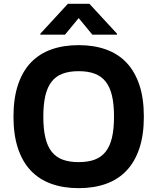

<svg xmlns="http://www.w3.org/2000/svg" viewBox="-20 -973 822 1003"><path d="M391 -737.2Q469.8 -737.2 533 -714.8Q596.2 -692.5 640.3 -646.3Q684.3 -600.1 707.9 -529.8Q731.5 -459.5 731.5 -363.6Q731.5 -267.8 707.9 -197.4Q684.3 -127.1 640.3 -81Q596.2 -34.8 533 -12.4Q469.8 9.9 391 9.9Q311.8 9.9 248.6 -12.6Q185.4 -35.2 141.3 -81.3Q97.3 -127.5 73.9 -197.8Q50.4 -268.1 50.4 -363.6Q50.4 -459.5 73.9 -529.8Q97.3 -600.1 141.3 -646.3Q185.4 -692.5 248.6 -714.8Q311.8 -737.2 391 -737.2ZM206.3 -363.6Q206.3 -299.4 217 -254.1Q227.6 -208.8 250 -180.4Q272.4 -152 307.4 -139Q342.3 -126.1 391 -126.1Q439.6 -126.1 474.4 -139Q509.2 -152 531.8 -180.4Q554.3 -208.8 565 -254.1Q575.6 -299.4 575.6 -363.6Q575.6 -428.3 565 -473.4Q554.3 -518.5 531.8 -546.9Q509.2 -575.3 474.4 -588.2Q439.6 -601.2 391 -601.2Q342.3 -601.2 307.4 -588.2Q272.4 -575.3 250 -546.9Q227.6 -518.5 217 -473.4Q206.3 -428.3 206.3 -363.6ZM334.5 -953.1H447.1L591.3 -796.9V-791.9H462.4L391 -878.6L319.6 -791.9H190.7V-796.9Z"/></svg>

Font: Cannonade
Style: Bold
Weight: 700
Designer: Rasmus Andersson
Foundry: rsms
Version: Version 3.012;git-f93a4a705